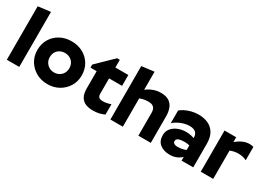

<svg xmlns="http://www.w3.org/2000/svg" viewBox="-11 -1419 2948 2140"><g transform="rotate(30 1463.0 -348.5)"><path d="M50 -688 210 -708V0H50Z M575 10Q657 10 721.5 -26.5Q786 -63 823.5 -125Q861 -187 861 -265Q861 -346 823.5 -408Q786 -470 721.5 -505Q657 -540 575 -540Q494 -540 429.5 -505Q365 -470 327.5 -408Q290 -346 290 -265Q290 -187 327.5 -125Q365 -63 429.5 -26.5Q494 10 575 10ZM575 -140Q541 -140 512.5 -156Q484 -172 467 -200Q450 -228 450 -265Q450 -304 467 -332Q484 -360 512.5 -375Q541 -390 575 -390Q610 -390 638.5 -375Q667 -360 684 -332Q701 -304 701 -265Q701 -228 684 -199.5Q667 -171 638.5 -155.5Q610 -140 575 -140Z M1308 -21Q1283 -8 1246.5 1.5Q1210 11 1160 11Q1109 11 1068.5 -5Q1028 -21 1004.5 -60.5Q981 -100 981 -170V-390H901V-429L1106 -629H1141V-530H1308V-390H1141V-193Q1141 -158 1159 -146Q1177 -134 1206 -134Q1236 -134 1264 -140.5Q1292 -147 1308 -154Z M1383 -688 1543 -708V0H1383ZM1652 -385Q1625 -385 1599.5 -380.5Q1574 -376 1553 -368.5Q1532 -361 1518 -352V-452Q1538 -474 1569 -494Q1600 -514 1639.5 -527Q1679 -540 1725 -540Q1791 -540 1830 -514Q1869 -488 1886 -443Q1903 -398 1903 -340V0H1743V-297Q1743 -323 1734.5 -342.5Q1726 -362 1706 -373.5Q1686 -385 1652 -385Z M2296 -135 2307 -58Q2295 -42 2272.5 -26Q2250 -10 2219.5 0Q2189 10 2151 10Q2072 10 2023.5 -28.5Q1975 -67 1975 -142Q1975 -192 2004 -228Q2033 -264 2081 -283.5Q2129 -303 2186 -303Q2229 -303 2258.5 -294.5Q2288 -286 2302 -278L2308 -184Q2292 -190 2268 -194Q2244 -198 2221 -198Q2177 -198 2149.5 -187Q2122 -176 2122 -151Q2122 -129 2139 -119.5Q2156 -110 2183 -110Q2212 -110 2244.5 -117Q2277 -124 2296 -135ZM2289 -293Q2289 -323 2276 -342.5Q2263 -362 2240.5 -371Q2218 -380 2188 -380Q2133 -380 2077 -357Q2021 -334 1986 -301V-464Q2004 -481 2037.5 -498.5Q2071 -516 2115.5 -528Q2160 -540 2211 -540Q2277 -540 2331 -516Q2385 -492 2417 -440Q2449 -388 2449 -302V0H2299V-89L2289 -103Z M2546 -530H2696V-415L2706 -397V0H2546ZM2866 -540Q2890 -540 2916 -532V-361Q2897 -371 2869.5 -378Q2842 -385 2810 -385Q2783 -385 2759 -380Q2735 -375 2715 -367.5Q2695 -360 2681 -352V-452Q2699 -472 2727.5 -492.5Q2756 -513 2791.5 -526.5Q2827 -540 2866 -540Z"/></g></svg>

Font: Roundo Variable
Style: Regular
Weight: 200
Designer: Shiva Nallaperumal
Foundry: Indian Type Foundry
Version: Version 2.000